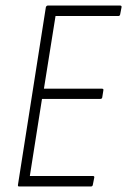

<svg xmlns="http://www.w3.org/2000/svg" viewBox="-20 -675 460 695"><path d="M49 0Q44 0 45 -6L146 -649Q148 -655 154 -655H414Q421 -655 420 -649L415 -623Q414 -617 408 -617H181L139 -354H349Q356 -354 354 -347L350 -322Q349 -317 343 -317H132L88 -38H316Q323 -38 321 -31L316 -6Q315 0 309 0Z"/></svg>

Font: Sofia Sans Condensed ExtraLight
Style: Italic
Weight: 250
Italic angle: -9°
Version: Version 4.100